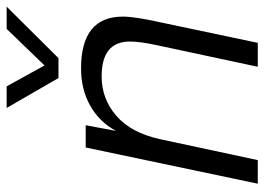

<svg xmlns="http://www.w3.org/2000/svg" viewBox="-129 -667 796 578"><g transform="rotate(-90 269.0 -378.0)"><path d="M181 -518 164 -427Q191 -477 240 -504.5Q289 -532 352 -532Q508 -532 508 -406Q508 -370 491 -294L429 0H357L422 -304Q433 -355 433 -385Q433 -470 328 -470Q260 -470 209 -425.5Q158 -381 139 -294L76 0H5L114 -518ZM233 -756H298L361 -642L471 -756H538L383 -600H323Z"/></g></svg>

Font: Nacelle Light
Style: Italic
Weight: 300
Italic angle: -12°
Designer: Sora Sagano
Foundry: Sora Sagano
Version: Version 1.000;FEAKit 1.0